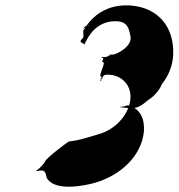

<svg xmlns="http://www.w3.org/2000/svg" viewBox="-20 -721 668 715"><path d="M300 -567C305 -575 333 -642 409 -642C454 -642 460 -618 466 -584C472 -550 422 -523 404 -518H390C401 -518 378 -516 389 -516C402 -515 375 -515 385 -513C396 -513 369 -511 380 -511C387 -509 354 -507 361 -509C372 -509 348 -506 359 -506C374 -504 354 -494 364 -489C375 -489 345 -436 356 -436C366 -432 344 -423 355 -420C366 -423 343 -422 355 -425C367 -427 356 -443 380 -443C433 -443 473 -403 465 -347C458 -295 412 -238 343 -220C251 -191 240 -196 236 -194C232 -192 149 -131 147 -118C136 -100 115 -85 112 -83C114 -85 116 -84 118 -84C139 -88 147 -88 152 -68C152 -52 180 -5 317 -36C417 -59 506 -132 516 -232C519 -280 502 -317 456 -329C433 -321 419 -324 427 -322C478 -316 490 -312 531 -348C551 -360 574 -384 583 -408C607 -438 623 -475 625 -517C629 -625 565 -691 472 -700C331 -713 288 -597 289 -604C293 -634 334 -624 300 -624C284 -619 293 -595 290 -581C274 -565 279 -565 293 -557C300 -553 288 -546 300 -567Z"/></svg>

Font: Hussar Przerywany
Style: Obl
Weight: 400
Foundry: Cannot Into Space Fonts
Version: Version 0.982